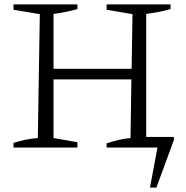

<svg xmlns="http://www.w3.org/2000/svg" viewBox="-20 -667 842 868"><path d="M41 0V-21Q69 -30 96.5 -35.5Q124 -41 151 -43L160 -603L41 -623V-647H330V-626Q306 -619 278.5 -613.5Q251 -608 222 -604V-356H575L579 -603L462 -623V-647H751V-626Q727 -619 699.5 -613.5Q672 -608 641 -604V-48H766V-34L687 181H658L692 0H462V-19Q490 -28 517 -34.5Q544 -41 570 -43L574 -308H222V-43L330 -24V0Z"/></svg>

Font: Piazzolla Light
Style: Regular
Weight: 300
Designer: Juan Pablo del Peral
Foundry: Huerta Tipografica
Version: Version 1.330